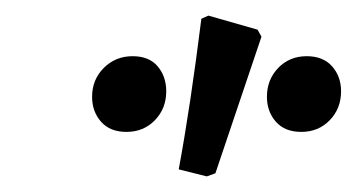

<svg xmlns="http://www.w3.org/2000/svg" viewBox="-20 -733 459 246"><path d="M256 -511 245 -507 209 -516Q224 -597 238 -709L247 -713L310 -695L315 -686ZM98 -609Q98 -631 113 -646Q128 -661 150 -661Q171 -661 182 -648Q193 -635 193 -616Q193 -594 178.5 -579Q164 -564 142 -564Q121 -564 109.5 -577Q98 -590 98 -609ZM322 -609Q322 -631 336.5 -646Q351 -661 373 -661Q394 -661 405.5 -648Q417 -635 417 -616Q417 -594 402.5 -579Q388 -564 366 -564Q345 -564 333.5 -577Q322 -590 322 -609Z"/></svg>

Font: Alegreya SC Medium
Style: Italic
Weight: 500
Italic angle: -7°
Designer: Juan Pablo del Peral
Foundry: Huerta Tipografica
Version: Version 2.007; ttfautohint (v1.6)